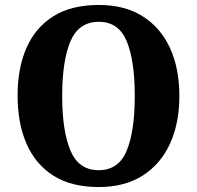

<svg xmlns="http://www.w3.org/2000/svg" viewBox="-20 -745 795 775"><path d="M378 10Q268 10 195.5 -36Q123 -82 87 -165Q51 -248 51 -359Q51 -470 87 -552Q123 -634 195.5 -679.5Q268 -725 379 -725Q483 -725 555.5 -679.5Q628 -634 666 -551.5Q704 -469 704 -358Q704 -247 666 -164.5Q628 -82 555.5 -36Q483 10 378 10ZM378 -58Q459 -58 491.5 -137Q524 -216 524 -358Q524 -500 491.5 -578.5Q459 -657 379 -657Q298 -657 264.5 -578.5Q231 -500 231 -358Q231 -216 264.5 -137Q298 -58 378 -58Z"/></svg>

Font: Noto Serif SemiCondensed ExtraBold
Style: Regular
Weight: 800
Width: 4
Designer: Monotype Design Team
Foundry: Monotype Imaging Inc.
Version: Version 2.015